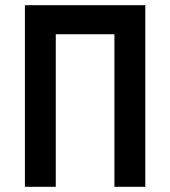

<svg xmlns="http://www.w3.org/2000/svg" viewBox="-20 -720 656 740"><path d="M76 0V-700H540V0H421V-588H195V0Z"/></svg>

Font: Overpass Mono Light
Style: Regular
Weight: 300
Monospace: yes
Designer: Delve Withrington, Dave Bailey
Foundry: Delve Fonts LLC
Version: Version 4.000